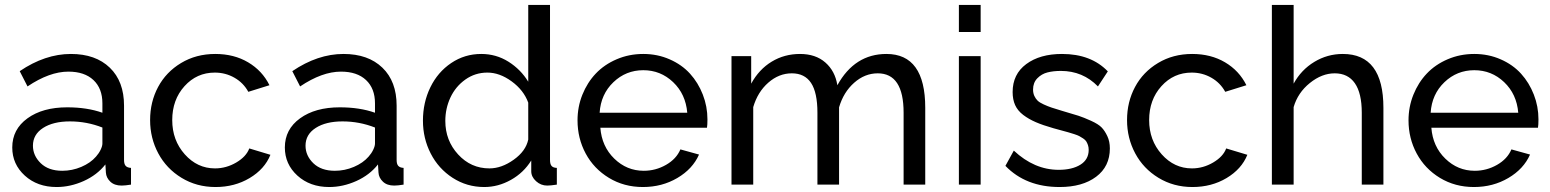

<svg xmlns="http://www.w3.org/2000/svg" viewBox="-20 -750 6297 780"><path d="M29.8 -150.9Q29.8 -224.6 91.6 -269.3Q153.3 -314 252.9 -314Q334 -314 396 -292V-330.1Q396 -390.6 359.6 -424.8Q323.2 -459 257.8 -459Q181.2 -459 91.8 -398.9L60.1 -460.9Q163.1 -530.8 268.1 -530.8Q368.2 -530.8 426 -475.1Q483.9 -419.4 483.9 -320.8V-100.1Q483.9 -83.5 490.5 -76.2Q497.1 -68.8 512.2 -67.9V0Q488.3 3.9 474.1 3.9Q444.8 3.9 428.2 -12Q411.6 -27.8 410.2 -48.8L408.2 -82Q374.5 -39.1 320.1 -14.6Q265.6 9.8 210 9.8Q131.8 9.8 80.8 -36.6Q29.8 -83 29.8 -150.9ZM370.1 -113.8Q381.8 -127 388.9 -141.8Q396 -156.7 396 -167V-231.9Q332.5 -256.8 264.2 -256.8Q196.3 -256.8 155 -230.2Q113.8 -203.6 113.8 -158.2Q113.8 -117.7 145.5 -86.9Q177.2 -56.2 232.9 -56.2Q272.9 -56.2 310.3 -72Q347.7 -87.9 370.1 -113.8Z M855.5 9.8Q778.8 9.8 717.5 -27.6Q656.2 -64.9 623 -127Q589.8 -189 589.8 -262.2Q589.8 -335.9 622.3 -396.7Q654.8 -457.5 715.8 -494.1Q776.9 -530.8 854.5 -530.8Q930.7 -530.8 988 -496.8Q1045.4 -462.9 1074.7 -403.8L988.8 -377Q968.8 -413.6 932.4 -434.3Q896 -455.1 852.5 -455.1Q779.3 -455.1 729.5 -399.9Q679.7 -344.7 679.7 -262.2Q679.7 -180.2 730.7 -123Q781.7 -65.9 853.5 -65.9Q898.9 -65.9 939.7 -89.8Q980.5 -113.8 992.7 -147L1078.6 -121.1Q1055.2 -63 994.1 -26.6Q933.1 9.8 855.5 9.8Z M1137.2 -150.9Q1137.2 -224.6 1199 -269.3Q1260.7 -314 1360.4 -314Q1441.4 -314 1503.4 -292V-330.1Q1503.4 -390.6 1467 -424.8Q1430.7 -459 1365.2 -459Q1288.6 -459 1199.2 -398.9L1167.5 -460.9Q1270.5 -530.8 1375.5 -530.8Q1475.6 -530.8 1533.4 -475.1Q1591.3 -419.4 1591.3 -320.8V-100.1Q1591.3 -83.5 1597.9 -76.2Q1604.5 -68.8 1619.6 -67.9V0Q1595.7 3.9 1581.5 3.9Q1552.2 3.9 1535.6 -12Q1519 -27.8 1517.6 -48.8L1515.6 -82Q1481.9 -39.1 1427.5 -14.6Q1373 9.8 1317.4 9.8Q1239.3 9.8 1188.2 -36.6Q1137.2 -83 1137.2 -150.9ZM1477.5 -113.8Q1489.3 -127 1496.3 -141.8Q1503.4 -156.7 1503.4 -167V-231.9Q1439.9 -256.8 1371.6 -256.8Q1303.7 -256.8 1262.5 -230.2Q1221.2 -203.6 1221.2 -158.2Q1221.2 -117.7 1252.9 -86.9Q1284.7 -56.2 1340.3 -56.2Q1380.4 -56.2 1417.7 -72Q1455.1 -87.9 1477.5 -113.8Z M1698.2 -259.8Q1698.2 -333.5 1728.3 -395.3Q1758.3 -457 1813 -493.9Q1867.7 -530.8 1935.1 -530.8Q1995.6 -530.8 2045.7 -499.3Q2095.7 -467.8 2126 -418V-730H2214.4V-100.1Q2214.4 -83.5 2220.7 -75.9Q2227.1 -68.4 2242.2 -67.9V0Q2216.8 3.9 2203.1 3.9Q2177.2 3.9 2157.7 -13.9Q2138.2 -31.7 2138.2 -54.2V-98.1Q2107.4 -48.3 2055.7 -19.3Q2003.9 9.8 1947.3 9.8Q1876.5 9.8 1818.8 -27.6Q1761.2 -64.9 1729.7 -126.5Q1698.2 -188 1698.2 -259.8ZM2126 -183.1V-333Q2107.4 -383.8 2058.6 -419.4Q2009.8 -455.1 1960 -455.1Q1910.2 -455.1 1870.4 -426.8Q1830.6 -398.4 1809.8 -353.8Q1789.1 -309.1 1789.1 -258.8Q1789.1 -179.2 1841.1 -122.6Q1893.1 -65.9 1968.3 -65.9Q2017.6 -65.9 2066.9 -101.1Q2116.2 -136.2 2126 -183.1Z M2591.8 9.8Q2515.1 9.8 2453.9 -27.3Q2392.6 -64.5 2359.4 -126.2Q2326.2 -188 2326.2 -261.2Q2326.2 -315.9 2345.9 -365.2Q2365.7 -414.6 2400.4 -451.2Q2435.1 -487.8 2485.4 -509.3Q2535.6 -530.8 2593.3 -530.8Q2650.9 -530.8 2700.4 -509Q2750 -487.3 2783.2 -450.7Q2816.4 -414.1 2835.2 -365.7Q2854 -317.4 2854 -265.1Q2854 -242.7 2852.1 -231H2418.9Q2424.8 -154.8 2475.6 -105.5Q2526.4 -56.2 2595.2 -56.2Q2643.6 -56.2 2685.8 -80.3Q2728 -104.5 2744.1 -143.1L2819.8 -122.1Q2793.9 -63.5 2731.7 -26.9Q2669.4 9.8 2591.8 9.8ZM2416 -292H2772Q2765.6 -367.7 2714.6 -416.3Q2663.6 -464.8 2593.3 -464.8Q2522.9 -464.8 2471.9 -416Q2420.9 -367.2 2416 -292Z M3738.8 0H3650.9V-292Q3650.9 -452.1 3545.9 -452.1Q3493.2 -452.1 3450 -413.8Q3406.7 -375.5 3388.7 -314V0H3300.8V-292Q3300.8 -374 3274.9 -413.1Q3249 -452.1 3196.8 -452.1Q3144.5 -452.1 3101.3 -414.3Q3058.1 -376.5 3040 -314.9V0H2951.7V-522H3031.7V-410.2Q3063.5 -468.3 3115 -499.5Q3166.5 -530.8 3230 -530.8Q3293.5 -530.8 3333 -496.1Q3372.6 -461.4 3381.8 -403.8Q3452.1 -530.8 3581.1 -530.8Q3738.8 -530.8 3738.8 -312Z M3875.5 -620.1V-730H3963.9V-620.1ZM3875.5 0V-522H3963.9V0Z M4284.7 9.8Q4147.5 9.8 4064.5 -76.2L4098.6 -138.2Q4182.1 -60.1 4280.8 -60.1Q4335.9 -60.1 4369.4 -81.1Q4402.8 -102.1 4402.8 -141.1Q4402.8 -151.9 4399.9 -160.4Q4397 -168.9 4393.1 -175.3Q4389.2 -181.6 4380.4 -187.5Q4371.6 -193.4 4364.7 -197Q4357.9 -200.7 4343.5 -205.3Q4329.1 -210 4319.6 -212.6Q4310.1 -215.3 4290.8 -220.5Q4271.5 -225.6 4259.8 -229Q4216.8 -241.2 4188 -253.7Q4159.2 -266.1 4136.7 -283.2Q4114.3 -300.3 4104 -323Q4093.8 -345.7 4093.8 -376Q4093.8 -448.7 4149.2 -489.7Q4204.6 -530.8 4294.4 -530.8Q4412.6 -530.8 4480.5 -460L4440.4 -398.9Q4378.9 -461.9 4289.6 -461.9Q4259.3 -461.9 4235.4 -455.8Q4211.4 -449.7 4194.1 -431.9Q4176.8 -414.1 4176.8 -386.2Q4176.8 -371.6 4182.1 -360.1Q4187.5 -348.6 4195.3 -341.1Q4203.1 -333.5 4220.2 -325.7Q4237.3 -317.9 4252 -313Q4266.6 -308.1 4294.4 -299.8Q4339.8 -286.6 4361.1 -279.8Q4382.3 -272.9 4412.4 -259.3Q4442.4 -245.6 4455.3 -232.2Q4468.3 -218.8 4478.5 -197Q4488.8 -175.3 4488.8 -147Q4488.8 -73.7 4433.1 -32Q4377.4 9.8 4284.7 9.8Z M4824.2 9.8Q4747.6 9.8 4686.3 -27.6Q4625 -64.9 4591.8 -127Q4558.6 -189 4558.6 -262.2Q4558.6 -335.9 4591.1 -396.7Q4623.5 -457.5 4684.6 -494.1Q4745.6 -530.8 4823.2 -530.8Q4899.4 -530.8 4956.8 -496.8Q5014.2 -462.9 5043.5 -403.8L4957.5 -377Q4937.5 -413.6 4901.1 -434.3Q4864.7 -455.1 4821.3 -455.1Q4748 -455.1 4698.2 -399.9Q4648.4 -344.7 4648.4 -262.2Q4648.4 -180.2 4699.5 -123Q4750.5 -65.9 4822.3 -65.9Q4867.7 -65.9 4908.4 -89.8Q4949.2 -113.8 4961.4 -147L5047.4 -121.1Q5023.9 -63 4962.9 -26.6Q4901.9 9.8 4824.2 9.8Z M5600.1 0H5512.2V-292Q5512.2 -371.6 5484.1 -411.9Q5456.1 -452.1 5402.3 -452.1Q5350.1 -452.1 5301.3 -412.8Q5252.4 -373.5 5235.4 -314.9V0H5147V-730H5235.4V-410.2Q5266.1 -466.3 5319.3 -498.5Q5372.6 -530.8 5435.1 -530.8Q5600.1 -530.8 5600.1 -312Z M5967.8 9.8Q5891.1 9.8 5829.8 -27.3Q5768.6 -64.5 5735.4 -126.2Q5702.1 -188 5702.1 -261.2Q5702.1 -315.9 5721.9 -365.2Q5741.7 -414.6 5776.4 -451.2Q5811 -487.8 5861.3 -509.3Q5911.6 -530.8 5969.2 -530.8Q6026.9 -530.8 6076.4 -509Q6126 -487.3 6159.2 -450.7Q6192.4 -414.1 6211.2 -365.7Q6230 -317.4 6230 -265.1Q6230 -242.7 6228 -231H5794.9Q5800.8 -154.8 5851.6 -105.5Q5902.3 -56.2 5971.2 -56.2Q6019.5 -56.2 6061.8 -80.3Q6104 -104.5 6120.1 -143.1L6195.8 -122.1Q6169.9 -63.5 6107.7 -26.9Q6045.4 9.8 5967.8 9.8ZM5792 -292H6147.9Q6141.6 -367.7 6090.6 -416.3Q6039.6 -464.8 5969.2 -464.8Q5898.9 -464.8 5847.9 -416Q5796.9 -367.2 5792 -292Z"/></svg>

Font: Rawline Medium
Style: Regular
Weight: 500
Designer: Matt McInerney, Pablo Impallari, Rodrigo Fuenzalida
Foundry: Matt McInerney, Pablo Impallari, Rodrigo Fuenzalida
Version: Version 4.020;PS 004.020;hotconv 1.0.88;makeotf.lib2.5.64775